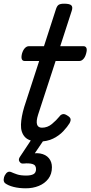

<svg xmlns="http://www.w3.org/2000/svg" viewBox="-44 -750 490 1039"><path d="M167 16Q113 16 90.5 -9Q68 -34 69.5 -76Q71 -118 87 -171L168 -420H89Q78 -420 74 -430Q70 -440 75 -460Q81 -480 91 -490Q101 -500 112 -500H194L258 -698Q264 -718 273.5 -724Q283 -730 303 -730Q334 -730 342.5 -720.5Q351 -711 344 -691L282 -500H408Q419 -500 423.5 -490.5Q428 -481 422 -460Q417 -441 407 -430.5Q397 -420 386 -420H257L162 -129Q151 -94 156.5 -76.5Q162 -59 183 -59Q213 -59 237 -79Q261 -99 278 -120Q284 -129 294.5 -132Q305 -135 320 -125Q337 -115 338 -105Q339 -95 333 -84Q321 -64 298.5 -40Q276 -16 243.5 0Q211 16 167 16ZM96 269Q59 269 29.5 261.5Q0 254 -17 241Q-25 233 -24 220.5Q-23 208 -18 199Q-11 186 -2.5 181.5Q6 177 16 181Q29 187 48 193.5Q67 200 98 200Q123 200 137 192.5Q151 185 151 165Q151 143 131.5 137.5Q112 132 85 135Q74 136 69.5 133Q65 130 61 124Q57 117 58.5 110.5Q60 104 65 97L138 -13H207L127 105L98 89Q142 75 173 80.5Q204 86 220.5 106Q237 126 237 155Q237 192 217.5 217.5Q198 243 166 256Q134 269 96 269Z"/></svg>

Font: Playwrite CO
Style: Regular
Weight: 400
Designer: Veronika Burian, José Scaglione
Foundry: TypeTogether
Version: Version 1.000